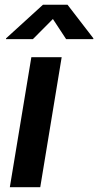

<svg xmlns="http://www.w3.org/2000/svg" viewBox="-20 -781 410 801"><path d="M21 0 110.8 -542.5H237.3L147.9 0ZM117.2 -617.7H4.9L5.4 -621.1L159.2 -761.2H261.7L369.6 -621.1L369.1 -617.7H255.9L200.7 -701.7Z"/></svg>

Font: Inter 16pt SemiBold
Style: Italic
Weight: 600
Italic angle: -9.3988°
Version: Version 4.001;git-66647c0bb